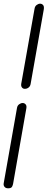

<svg xmlns="http://www.w3.org/2000/svg" viewBox="-36 -720 287 1040"><path d="M107 -135 35 275Q34 282 29.5 291Q25 300 8 300Q-5 300 -11.5 292Q-18 284 -16 273L56 -135Q58 -148 67.5 -155Q77 -162 87 -162Q96 -162 102.5 -155Q109 -148 107 -135ZM201 -668 130 -266Q128 -253 119 -246Q110 -239 100 -239Q90 -238 83.5 -245.5Q77 -253 79 -266L151 -672Q153 -686 162.5 -693Q172 -700 181 -700Q191 -700 197.5 -692.5Q204 -685 201 -668Z"/></svg>

Font: Edu QLD Beginners
Style: Regular
Weight: 400
Designer: Tina and Corey Anderson
Foundry: Google for Education
Version: Version 1.001